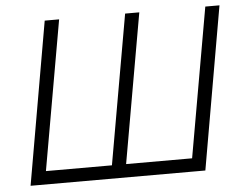

<svg xmlns="http://www.w3.org/2000/svg" viewBox="-50 -761 1041 823"><g transform="rotate(-5 470.0 -350.0)"><path d="M749 -57H465L578 -700H517L404 -57H120L233 -700H171L49 0H801L923 -700H862Z"/></g></svg>

Font: Fixel Text 20240404 Light
Style: Italic
Weight: 300
Width: 4
Italic angle: -10°
Designer: AlfaBravo + MacPaw
Foundry: Kyrylo Tkachov, Marchela Mozhyna, Serhii Makarenko, Maria Weinstein, Zakhar Kryvoshyya
Version: Version 1.211;Glyphs 3.2 (3225)